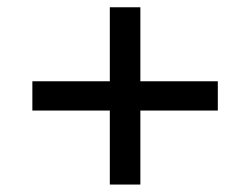

<svg xmlns="http://www.w3.org/2000/svg" viewBox="-20 -597 688 528"><path d="M282 -89.5V-293H69V-373.5H282V-577H366V-373.5H579V-293H366V-89.5Z"/></svg>

Font: Geologica
Style: Regular
Weight: 400
Designer: Sindre Bremnes, Frode Helland
Foundry: Monokrom Skriftforlag AS
Version: Version 1.010; ttfautohint (v1.8.4.7-5d5b);gftools[0.9.28]